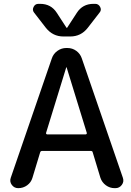

<svg xmlns="http://www.w3.org/2000/svg" viewBox="-20 -980 682 1000"><path d="M467 -960H476Q493 -960 501.5 -944Q510 -928 499 -915L437 -835Q402 -790 346 -790H310Q255 -790 219 -835L157 -915Q147 -928 155 -944Q163 -960 180 -960H189Q246 -960 276 -913L326 -836Q326 -835 328 -835Q330 -835 330 -836L380 -913Q410 -960 467 -960ZM220 -288Q219 -285 221 -282.5Q223 -280 226 -280H426Q429 -280 431 -282.5Q433 -285 432 -288L327 -629Q327 -630 326 -630Q325 -630 325 -629ZM75 0Q54 0 41.5 -17Q29 -34 36 -54L250 -676Q258 -700 279 -715Q300 -730 325 -730H331Q357 -730 377.5 -715Q398 -700 406 -676L620 -54Q627 -34 614.5 -17Q602 0 581 0H577Q552 0 531.5 -15Q511 -30 503 -54L463 -186Q462 -194 452 -194H200Q191 -194 189 -186L149 -54Q142 -30 121.5 -15Q101 0 75 0Z"/></svg>

Font: Rounded Mplus 1c Medium
Style: Regular
Weight: 500
Version: Version 1.059.20150529